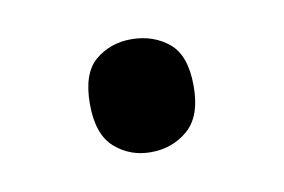

<svg xmlns="http://www.w3.org/2000/svg" viewBox="-33 -166 334 226"><g transform="rotate(-10 134.0 -53.5)"><path d="M72 -54Q72 -91 90 -106Q108 -121 133 -121Q159 -121 177.5 -106Q196 -91 196 -54Q196 -18 177.5 -2Q159 14 133 14Q108 14 90 -2Q72 -18 72 -54Z"/></g></svg>

Font: Noto Sans Old Permic
Style: Regular
Weight: 400
Designer: Monotype Design Team
Foundry: Monotype Imaging Inc.
Version: Version 2.001; ttfautohint (v1.8.4.7-5d5b)